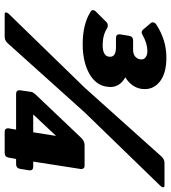

<svg xmlns="http://www.w3.org/2000/svg" viewBox="26 -774 748 841"><g transform="rotate(90 400.5 -354.0)"><path d="M375.8 -66.7 383.3 -118.3Q385 -126.7 406.7 -148.3L582.5 -333.3Q597.5 -350 615.8 -350H705.8Q720.8 -350 720.8 -335.8V-333.3L688.3 -125H710.8Q726.7 -125 726.7 -110.8V-108.3L720 -66.7Q716.7 -50 699.2 -50H676.7L670.8 -16.7Q667.5 0 650 0H558.3Q542.5 0 542.5 -14.2V-16.7L548.3 -50H391.7Q375.8 -50 375.8 -64.2ZM481.7 -125H560L575.8 -225ZM694.2 -700H794.2Q800.8 -700 800.8 -694.2V-692.5Q800.8 -690.8 795.8 -683.3L472.5 -350L169.2 -12.5Q157.5 0 141.7 0H41.7Q35 0 35 -5.8V-7.5Q35 -9.2 40 -16.7L364.2 -350L666.7 -687.5Q678.3 -700 694.2 -700ZM25 -387.5Q25.8 -394.2 30 -398.3L75 -443.3Q81.7 -451.7 92.5 -451.7Q98.3 -451.7 103.3 -449.2Q133.3 -429.2 178.3 -429.2Q229.2 -429.2 229.2 -461.7Q229.2 -487.5 187.5 -487.5H146.7Q130.8 -487.5 130.8 -501.7V-504.2L137.5 -545.8Q140.8 -562.5 158.3 -562.5H199.2Q218.3 -562.5 229.6 -572.9Q240.8 -583.3 240.8 -599.2Q240.8 -610.8 230.8 -617.9Q220.8 -625 205 -625Q170 -625 132.5 -603.3Q125.8 -600 123.3 -600Q115 -600 108.3 -608.3L81.7 -640Q78.3 -643.3 78.3 -647.5V-650Q80 -660 89.2 -665Q156.7 -708.3 232.5 -708.3Q299.2 -708.3 335 -681.7Q370.8 -655 370.8 -614.2Q370.8 -605 370 -600Q363.3 -555.8 319.2 -528.3Q361.7 -505 361.7 -461.7Q361.7 -455.8 360 -445.8Q352.5 -397.5 301.2 -369.6Q250 -341.7 174.2 -341.7Q87.5 -341.7 34.2 -375Q25 -380 25 -385.8Z"/></g></svg>

Font: BoonTook Mon
Style: Italic
Weight: 400
Italic angle: -9°
Designer: Sungsit Sawaiwan
Foundry: FontUni
Version: Version 3.0